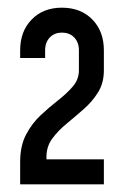

<svg xmlns="http://www.w3.org/2000/svg" viewBox="-20 -810 326 500"><path d="M32.5 -330V-388.5Q32.5 -430.5 48 -459.8Q63.5 -489 86.2 -510.2Q109 -531.5 131.8 -549.2Q154.5 -567 170 -585.2Q185.5 -603.5 185.5 -627V-679Q185.5 -699.5 173.5 -712.2Q161.5 -725 141 -725Q121.5 -725 109.5 -712.2Q97.5 -699.5 97.5 -679V-659H32.5V-679Q32.5 -728.5 62.5 -759.2Q92.5 -790 141 -790Q190.5 -790 220.5 -759.2Q250.5 -728.5 250.5 -679V-627Q250.5 -594 235.5 -569.8Q220.5 -545.5 198.2 -526Q176 -506.5 153.8 -488.2Q131.5 -470 116.2 -449.2Q101 -428.5 101 -402V-395H250.5V-330Z"/></svg>

Font: Mohave Light Medium
Style: Regular
Weight: 500
Version: Version 2.003